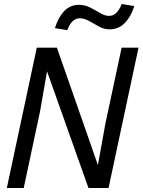

<svg xmlns="http://www.w3.org/2000/svg" viewBox="-20 -935 709 955"><path d="M14 0 163 -698H263L467 -114L504 -319L585 -698H669L520 0H420L214 -580L179 -380L98 0ZM315 -785 253 -795Q270 -849 299.5 -880Q329 -911 373 -911Q402 -911 428.5 -897.5Q455 -884 478.5 -870Q502 -856 522 -856Q545 -856 560.5 -873Q576 -890 585 -915L648 -905Q631 -851 600 -820Q569 -789 526 -789Q498 -789 472.5 -803Q447 -817 423 -830.5Q399 -844 377 -844Q355 -844 339 -827Q323 -810 315 -785Z"/></svg>

Font: Azeret Mono Thin Light
Style: Italic
Weight: 300
Italic angle: -12°
Version: Version 1.002